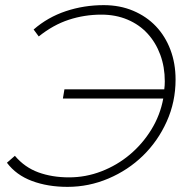

<svg xmlns="http://www.w3.org/2000/svg" viewBox="-20 -724 747 748"><path d="M231 -376H620Q621 -384 621.5 -391.5Q622 -399 622 -407Q622 -463 604.5 -510.5Q587 -558 555 -593Q523 -628 477 -647.5Q431 -667 375 -667Q309 -667 248 -647Q187 -627 131 -582L111 -609Q166 -657 236.5 -680.5Q307 -704 384 -704Q447 -704 499 -682Q551 -660 587.5 -621.5Q624 -583 644 -530Q664 -477 664 -414Q664 -327 629.5 -250.5Q595 -174 537 -117.5Q479 -61 402.5 -28.5Q326 4 243 4Q166 4 104.5 -19Q43 -42 7 -90L38 -117Q76 -72 129.5 -52.5Q183 -33 249 -33Q314 -33 375 -56.5Q436 -80 485.5 -121.5Q535 -163 569.5 -219Q604 -275 616 -340H225Z"/></svg>

Font: Argentum Sans ExtraLight
Style: Italic
Weight: 200
Italic angle: -11°
Designer: Julieta Ulanovsky (font), Cristiano Sobral (main changes and remaster)
Foundry: Julieta Ulanovsky (font), Cristiano Sobral (main changes and remaster)
Version: Version 2.007;June 15, 2022;FontCreator 14.0.0.2814 64-bit; 